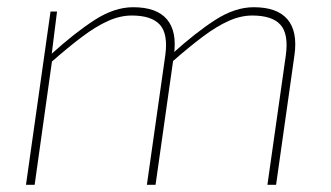

<svg xmlns="http://www.w3.org/2000/svg" viewBox="-20 -512 916 532"><path d="M138 -480 123 -360 124 -342 76 0H52L120 -480ZM349 -492Q414 -492 442.5 -458.5Q471 -425 462 -360L411 0H387L438 -359Q446 -418 423 -443.5Q400 -469 345 -469Q313 -469 279.5 -454Q246 -439 208 -410.5Q170 -382 121 -339L122 -362Q187 -421 242 -456.5Q297 -492 349 -492ZM683 -492Q748 -492 776.5 -458.5Q805 -425 796 -360L745 0H721L772 -359Q780 -418 757 -443.5Q734 -469 679 -469Q647 -469 613.5 -454Q580 -439 542 -410.5Q504 -382 455 -339L456 -362Q521 -421 576 -456.5Q631 -492 683 -492Z"/></svg>

Font: Exo 2 Thin
Style: Italic
Weight: 250
Italic angle: -8°
Designer: Natanael Gama
Foundry: Natanael Gama
Version: Version 2.010